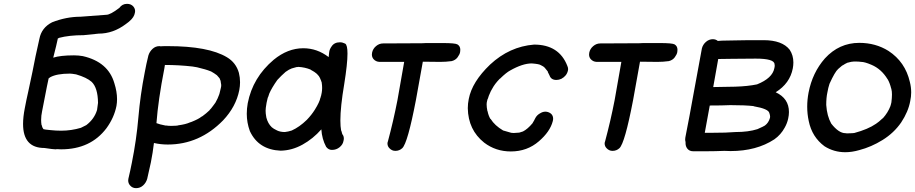

<svg xmlns="http://www.w3.org/2000/svg" viewBox="-20 -767 4761 999"><path d="M298 -87Q351 -87 401 -102L429 -116Q471 -148 485 -195L490 -232Q489 -310 457 -341Q431 -364 376 -380Q353 -384 344 -384Q275 -384 241 -365Q234 -359 233 -359Q232 -359 199 -188Q194 -165 194 -143Q194 -130 196 -117Q197 -117 197 -116Q199 -104 206 -95Q210 -93 243 -90Q270 -87 298 -87ZM298 10 276 9 270 10Q257 10 211 3Q100 3 100 -122Q100 -158 109 -204Q117 -247 127 -290.5Q137 -334 149 -394Q163 -469 185 -565Q196 -623 251 -651Q325 -680 399 -680L533 -690Q554 -690 601 -726Q616 -747 641 -747Q662 -747 674 -733Q683 -722 683 -709Q683 -705 682 -701Q678 -677 654 -657Q654 -656 635 -642Q569 -592 493 -592L415 -584Q340 -584 287 -570Q287 -569 285 -568.5Q283 -568 281 -567Q275 -537 257 -467Q294 -479 365 -479Q389 -479 411 -475Q543 -445 575 -334Q589 -290 589 -251Q589 -233 586 -216Q574 -155 534 -100Q451 10 298 10Z M838 -429 835 -410Q803 -247 794 -126H795Q809 -120 840 -114H844Q855 -112 871 -112L897 -113Q898 -113 900.5 -113.5Q903 -114 905 -114Q907 -114 908 -115Q946 -120 968 -130L977 -133Q1014 -148 1027 -159Q1028 -159 1029.5 -160.5Q1031 -162 1034 -163Q1052 -176 1070 -193L1071 -195Q1077 -200 1090 -218L1101 -233L1102 -235Q1113 -254 1120 -274L1122 -280Q1126 -294 1129 -309Q1131 -316 1131 -323Q1131 -330 1129 -336V-339Q1129 -346 1123 -358V-359Q1114 -370 1110 -374Q1110 -375 1109 -375Q1108 -375 1108 -376Q1095 -386 1077 -396H1076Q1052 -406 1005 -417L981 -421Q910 -429 838 -429ZM853 -527Q1065 -527 1161 -469Q1208 -441 1223 -388Q1229 -364 1229 -339Q1229 -319 1225 -298Q1208 -212 1141 -141Q1018 -15 853 -15Q816 -15 781 -23Q775 28 765 78Q756 121 746 163Q740 184 724.5 198Q709 212 688 212Q669 212 657 198Q647 187 647 172Q647 168 648 163Q658 121 666 80Q690 -39 700 -156Q710 -273 733 -390Q741 -434 752 -478Q758 -498 773.5 -512.5Q789 -527 810 -527L816 -526Q822 -527 853 -527Z M1363 -204 1362 -208Q1363 -207 1363 -204ZM1462 -80Q1480 -82 1498 -88Q1538 -106 1576 -143Q1577 -143 1577 -144Q1601 -169 1618 -196Q1643 -236 1647 -258Q1651 -267 1654 -285Q1656 -297 1656 -307V-313Q1656 -323 1654 -336L1655 -337H1654Q1652 -345 1644 -363Q1641 -366 1640 -370Q1628 -384 1626 -385Q1617 -393 1600 -402Q1597 -403 1596 -405Q1567 -417 1532 -419Q1530 -418 1523 -418L1498 -411Q1484 -406 1466 -393Q1443 -373 1423 -351Q1394 -310 1381 -280Q1375 -260 1373 -258L1367 -232L1363 -206Q1362 -199 1362 -191Q1362 -177 1365 -161Q1365 -159 1366 -155Q1374 -124 1394 -105Q1398 -103 1405 -97L1422 -88Q1439 -80 1462 -80ZM1647 -258 1648 -259 1649 -263ZM1440 17Q1325 12 1280 -85Q1264 -129 1264 -175Q1264 -202 1269 -230Q1295 -364 1404 -456Q1477 -516 1558 -516Q1630 -516 1690 -470L1693 -497Q1695 -511 1705 -525Q1719 -547 1749 -547Q1762 -547 1776 -540Q1788 -533 1788 -488Q1788 -435 1771 -329Q1751 -211 1751 -140Q1751 -109 1755 -87H1756L1761 -69Q1769 -60 1769 -46Q1769 -40 1767 -33Q1764 -15 1747 -1Q1730 13 1707 13Q1689 13 1677 -3Q1655 -44 1652 -94Q1609 -45 1554 -14.5Q1499 16 1440 17Z M2037 18Q2019 18 2006 4Q1996 -6 1996 -21Q1996 -24 1997 -28L1998 -30Q2027 -138 2048 -246L2083 -445H1954Q1935 -446 1923 -460Q1915 -470 1915 -483Q1915 -488 1916 -493Q1920 -513 1936.5 -527Q1953 -541 1973 -541L2176 -542L2198 -543Q2218 -543 2283 -543Q2348 -543 2360 -536Q2375 -527 2375 -508Q2375 -502 2374 -496Q2372 -484 2361 -469Q2350 -454 2330 -449Q2300 -445 2271 -445L2180 -446L2144 -246Q2101 -22 2073 4Q2058 18 2037 18Z M2638 21Q2559 21 2499 -25Q2416 -91 2414 -204Q2414 -228 2419 -252Q2436 -341 2530 -431Q2631 -525 2759 -535Q2889 -535 2932 -424Q2936 -415 2936 -407Q2936 -403 2935 -400Q2929 -372 2901 -357Q2888 -351 2875 -351Q2847 -351 2839 -375L2830 -393L2831 -394L2814 -415Q2809 -421 2794 -428Q2786 -434 2747 -437Q2699 -437 2634 -400Q2615 -390 2584 -360Q2583 -358 2580 -357Q2554 -330 2542 -307L2534 -293Q2520 -263 2519 -255Q2516 -251 2514 -240Q2512 -233 2512 -223Q2512 -209 2516 -189L2517 -188Q2521 -167 2531 -149L2533 -148Q2554 -114 2598 -88Q2601 -88 2602 -87Q2603 -86 2640 -76L2653 -75L2682 -77L2701 -83Q2725 -95 2751 -126L2753 -130Q2759 -139 2764 -150Q2773 -169 2793 -179Q2805 -186 2818 -186Q2824 -186 2831 -184Q2858 -175 2858 -149Q2858 -143 2856 -136Q2842 -82 2784 -32Q2723 21 2638 21Z M3167 18Q3149 18 3136 4Q3126 -6 3126 -21Q3126 -24 3127 -28L3128 -30Q3157 -138 3178 -246L3213 -445H3084Q3065 -446 3053 -460Q3045 -470 3045 -483Q3045 -488 3046 -493Q3050 -513 3066.5 -527Q3083 -541 3103 -541L3306 -542L3328 -543Q3348 -543 3413 -543Q3478 -543 3490 -536Q3505 -527 3505 -508Q3505 -502 3504 -496Q3502 -484 3491 -469Q3480 -454 3460 -449Q3430 -445 3401 -445L3310 -446L3274 -246Q3231 -22 3203 4Q3188 18 3167 18Z M3691 -314 3805 -316Q3871 -318 3919 -328Q3999 -360 4009 -412Q4011 -420 4011 -426Q4011 -430 4010 -433Q4009 -462 3912 -462Q3826 -462 3789 -461Q3765 -460 3717 -460ZM3679 -76Q3762 -76 3807 -80Q3874 -80 3921 -95Q3957 -111 3960 -114Q3979 -128 3986 -153Q3987 -156 3987 -159Q3987 -168 3983 -179Q3978 -201 3902 -214Q3901 -214 3901 -215Q3857 -220 3780 -220Q3738 -218 3673 -218L3647 -76ZM3659 20H3586Q3567 20 3556 6Q3547 -6 3547 -22V-28Q3545 -35 3545 -42Q3545 -47 3546 -52Q3568 -163 3588.5 -278.5Q3609 -394 3632 -515Q3637 -535 3653 -549Q3669 -563 3689 -563Q3704 -563 3715 -554Q3735 -556 3761 -556Q3792 -556 3817 -557Q3842 -558 3953 -558Q4050 -558 4089 -508Q4108 -479 4108 -442Q4108 -427 4105 -411Q4090 -333 4016 -287Q4085 -255 4085 -184Q4085 -168 4081 -150Q4076 -126 4063 -103Q4043 -66 4009 -42Q3916 19 3781 19L3749 18Q3699 20 3659 20Z M4378 25Q4319 25 4270 -6Q4205 -54 4188 -137Q4180 -174 4180 -212Q4180 -248 4187 -285Q4207 -389 4272 -463Q4346 -544 4451 -544Q4536 -544 4603 -502Q4690 -445 4714 -341Q4721 -314 4721 -286Q4721 -264 4716 -241Q4706 -186 4669 -130Q4631 -75 4572 -38.5Q4513 -2 4451 14Q4413 25 4378 25ZM4387 -73Q4403 -73 4414 -74L4425 -75Q4496 -94 4538 -123Q4552 -132 4572 -151Q4573 -152 4574 -152Q4600 -181 4613 -215Q4613 -218 4614 -218L4618 -234Q4621 -258 4621 -275Q4621 -293 4618 -303V-305L4617 -306Q4610 -335 4599 -354Q4599 -355 4598 -355Q4566 -408 4514 -430Q4479 -445 4461 -445Q4450 -447 4424 -447Q4412 -447 4387 -440L4386 -439Q4377 -435 4370.5 -430.5Q4364 -426 4362 -426L4341 -408Q4324 -393 4296 -331Q4289 -310 4285 -286Q4279 -259 4279 -221Q4283 -163 4305 -124Q4344 -74 4379 -74Z"/></svg>

Font: Bad Comic
Style: Italic
Weight: 400
Italic angle: -11°
Designer: GGBotNet
Foundry: GGBotNet
Version: 0.95